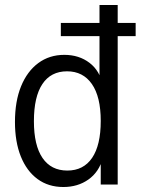

<svg xmlns="http://www.w3.org/2000/svg" viewBox="-20 -740 564 770"><path d="M224 -595V-648H524V-595ZM384 0V-111L392 -105Q377 -50 334.5 -20Q292 10 234 10Q174 10 130.5 -22Q87 -54 63.5 -112.5Q40 -171 40 -251Q40 -334 64.5 -394Q89 -454 133.5 -487Q178 -520 238 -520Q297 -520 339 -488Q381 -456 393 -396L379 -391V-720H452V0ZM250 -56Q315 -56 349.5 -107Q384 -158 384 -255Q384 -352 348.5 -403Q313 -454 249 -454Q184 -454 150 -403Q116 -352 116 -254Q116 -157 150.5 -106.5Q185 -56 250 -56Z"/></svg>

Font: Instrument Sans SemiCondensed
Style: Regular
Weight: 400
Width: 4
Designer: Rodrigo Fuenzalida
Foundry: fragTYPE
Version: Version 1.000;gftools[0.9.28]